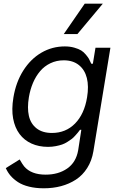

<svg xmlns="http://www.w3.org/2000/svg" viewBox="-20 -804 649 1040"><path d="M217.3 215.9Q172.9 215.9 137.3 207Q101.6 198.2 77.4 182.4Q53.3 166.5 37.3 147.9Q21.3 129.3 11.4 106.5L86.6 59.7Q102.3 87 110.8 97.3Q148.8 142 227.3 142Q296.2 142 344.1 108.7Q392 75.3 403.4 9.9L420.5 -100.9H413.4Q404.8 -89.8 401.8 -85.9Q398.8 -82 387.8 -69.8Q376.8 -57.5 368.8 -51.5Q360.8 -45.5 345.9 -35.9Q331 -26.3 316.6 -21.3Q302.2 -16.3 282.1 -12.4Q262.1 -8.5 240.1 -8.5Q190.3 -8.5 150.9 -26.3Q111.5 -44 85.9 -78.1Q60.4 -112.2 51.1 -161.9Q41.9 -211.6 52.6 -275.6Q66.1 -358.3 105.8 -421.3Q145.6 -484.4 204 -518.5Q262.4 -552.6 331 -552.6Q359.4 -552.6 382.8 -545.8Q406.2 -539.1 419.7 -530.7Q433.2 -522.4 445.1 -508Q457 -493.6 461.5 -485.6Q465.9 -477.6 471.9 -464.1Q473.7 -460.6 474.4 -458.8H483L497.2 -545.5H578.1L485.8 15.6Q477.3 66.8 452.4 106Q427.6 145.2 391.2 168.9Q354.8 192.5 311.1 204.2Q267.4 215.9 217.3 215.9ZM261.4 -83.8Q336.3 -83.8 386.5 -134.9Q436.8 -186.1 451.7 -277Q461.6 -336.3 450.5 -381.2Q439.3 -426.1 407.1 -451.7Q375 -477.3 325.3 -477.3Q286.2 -477.3 253.4 -461.6Q220.5 -446 197.3 -418.5Q174 -391 158.7 -355.1Q143.5 -319.2 136.4 -277Q126.8 -219.1 136.5 -176.3Q146.3 -133.5 178.1 -108.7Q209.9 -83.8 261.4 -83.8ZM325.3 -619.3 438.9 -784.1H536.9L399.1 -619.3Z"/></svg>

Font: Karasuma Gothic
Style: Italic
Weight: 400
Italic angle: -9.39999°
Designer: Rasmus Andersson / Ryoko Nishizuka
Foundry: Genbu
Version: Version 1.00